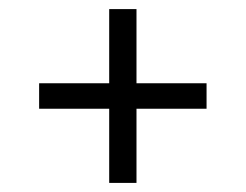

<svg xmlns="http://www.w3.org/2000/svg" viewBox="-20 -551 540 422"><path d="M280 -149H220V-312H66V-368H220V-531H280V-368H434V-312H280Z"/></svg>

Font: Iosevka SS18 Light
Style: Regular
Weight: 300
Monospace: yes
Designer: Belleve Invis
Foundry: Belleve Invis
Version: Version 25.1.1; ttfautohint (v1.8.4)